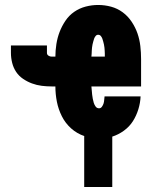

<svg xmlns="http://www.w3.org/2000/svg" viewBox="-20 -548 640 773"><path d="M319 205V0H320Q320 0 320 0Q320 0 320 0Q290 -10 266.5 -31Q243 -52 229 -80Q215 -108 209 -138.5Q203 -169 203 -200H188Q168 -200 148 -202.5Q128 -205 109 -212Q90 -219 73 -230.5Q56 -242 45 -258.5Q34 -275 29 -295Q24 -315 24 -335V-365H169V-335Q169 -328 175 -324Q181 -320 188 -320H203Q203 -345 207 -370.5Q211 -396 220 -419.5Q229 -443 243.5 -464.5Q258 -486 279 -500.5Q300 -515 325 -521.5Q350 -528 375 -528Q402 -528 427.5 -521Q453 -514 474 -498.5Q495 -483 510 -460.5Q525 -438 533.5 -413.5Q542 -389 545 -362.5Q548 -336 548 -310V-200H348Q349 -192 349.5 -183.5Q350 -175 351 -167Q352 -159 353.5 -150.5Q355 -142 357.5 -134Q360 -126 365 -119Q370 -112 379 -112Q386 -112 390.5 -118.5Q395 -125 397 -131.5Q399 -138 399.5 -145.5Q400 -153 401 -160H546Q545 -134 537 -108Q529 -82 515 -60Q501 -38 479 -22Q457 -6 432 2V205ZM348 -320H402Q402 -326 402 -332Q402 -338 401.5 -344Q401 -350 400.5 -356.5Q400 -363 398.5 -369Q397 -375 395.5 -381Q394 -387 392 -392.5Q390 -398 386 -403Q382 -408 375 -408Q369 -408 365 -403Q361 -398 359 -392.5Q357 -387 355.5 -381Q354 -375 352.5 -369Q351 -363 350.5 -356.5Q350 -350 349.5 -344Q349 -338 349 -332Q349 -326 348 -320Z"/></svg>

Font: Iosevka Custom Heavy Extended
Style: Regular
Weight: 900
Width: 7
Monospace: yes
Designer: Belleve Invis
Foundry: Belleve Invis
Version: Version 11.2.4; ttfautohint (v1.8.4)